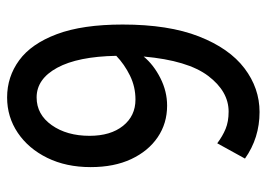

<svg xmlns="http://www.w3.org/2000/svg" viewBox="-125 -615 750 540"><g transform="rotate(90 250.0 -345.0)"><path d="M49 -315Q49 -444 82.5 -529.5Q116 -615 172 -657.5Q228 -700 295 -700Q368 -700 426 -659L383 -581Q363 -596 342.5 -604.5Q322 -613 294 -613Q237 -613 193.5 -555.5Q150 -498 139 -374Q162 -402 199.5 -421Q237 -440 277 -440Q327 -440 366 -413.5Q405 -387 427.5 -339Q450 -291 450 -225Q450 -156 424 -103Q398 -50 353.5 -20Q309 10 254 10Q196 10 149.5 -24Q103 -58 76 -130Q49 -202 49 -315ZM137 -297Q139 -189 170.5 -131Q202 -73 254 -73Q302 -73 332 -115.5Q362 -158 362 -222Q362 -281 334 -316Q306 -351 260 -351Q224 -351 192.5 -335.5Q161 -320 137 -297Z"/></g></svg>

Font: Radio Canada Condensed
Style: Regular
Weight: 400
Width: 3
Designer: Charles Daoud, Etienne Aubert Bonn, Alexandre Saumier Demers, Jacques Le Bailly
Foundry: Radio-Canada
Version: Version 2.104; ttfautohint (v1.8.4.7-5d5b);gftools[0.9.28.de